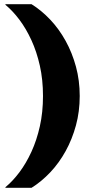

<svg xmlns="http://www.w3.org/2000/svg" viewBox="-20 -770 447 920"><path d="M186 -310Q186 -232 171 -165Q156 -98 130.5 -42.5Q105 13 73 55.5Q41 98 6 127V130H131Q179 100 221 55.5Q263 11 294.5 -46Q326 -103 344 -169.5Q362 -236 362 -310Q362 -384 344 -450.5Q326 -517 294.5 -574Q263 -631 221 -675.5Q179 -720 131 -750H6V-747Q41 -718 73 -675.5Q105 -633 130.5 -577.5Q156 -522 171 -455Q186 -388 186 -310Z"/></svg>

Font: Roboto Serif 20pt ExtraBold
Style: Regular
Weight: 800
Version: Version 1.008